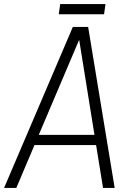

<svg xmlns="http://www.w3.org/2000/svg" viewBox="-38 -921 662 941"><path d="M524 0H467L433 -210H131L42 0H-18L319 -789H394ZM425 -260 350 -726 152 -260ZM472 -851H250L257 -901H479Z"/></svg>

Font: Tanohe Sans Light
Style: Italic
Weight: 300
Designer: Village Type and Design LLC & Cristiano Sobral
Foundry: Cooper Hewitt Smithsonian Design Museum
Version: Version 1.00;September 29, 2021;FontCreator 13.0.0.2655 64-b